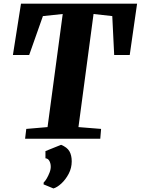

<svg xmlns="http://www.w3.org/2000/svg" viewBox="-20 -763 774 1056"><path d="M118 0 124.5 -54 241.5 -64 325 -686 216 -674.5 140.5 -460.5H51L95.5 -743H734L693.5 -460.5H608L597.5 -674.5L494.5 -686L411.5 -64L536 -54L531.5 0ZM219.5 251 220.5 240Q227 235.5 236.2 220Q245.5 204.5 252.8 185.5Q260 166.5 259 150.5Q258.5 135 251.5 122Q244.5 109 230 107.5V68L316 33.5Q349 47 361.8 69Q374.5 91 374.5 124.5Q374.5 161 357.8 192.8Q341 224.5 317.8 246Q294.5 267.5 274 273.5Z"/></svg>

Font: Merriweather 24pt Black
Style: Italic
Weight: 900
Italic angle: -7.8°
Designer: Eben Sorkin
Foundry: Eben Sorkin
Version: Version 2.101